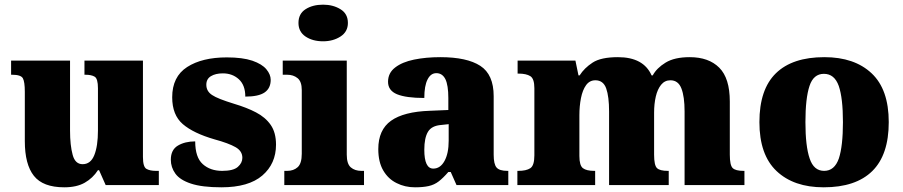

<svg xmlns="http://www.w3.org/2000/svg" viewBox="-20 -797 3890 827"><path d="M256.8 9.8Q165 9.8 126 -39.6Q86.9 -88.9 86.9 -189V-401.9Q86.9 -444.8 78.4 -460Q69.8 -475.1 31.7 -475.1H27.8V-536.1H281.7V-233.9Q281.7 -170.9 293 -129.9Q303.7 -89.8 335.9 -89.8Q370.6 -89.8 386.2 -128.9Q401.9 -168 401.9 -234.9V-417Q401.9 -458 387.9 -466.6Q374 -475.1 347.7 -475.1H343.8V-536.1H595.7V-121.1Q595.7 -78.1 610.8 -69.6Q626 -61 651.9 -61H664.1V0H435.1L406.7 -64H401.9Q379.9 -29.8 345 -10Q310.1 9.8 256.8 9.8Z M933.6 9.8Q850.1 9.8 802.2 -6.3Q754.9 -22 735.4 -49.1Q715.8 -76.2 715.8 -108.9Q715.8 -151.9 746.3 -169.9Q776.9 -188 820.8 -188Q820.8 -119.1 853.3 -90.1Q885.7 -61 937 -61Q984.9 -61 1004.4 -78.1Q1023.9 -95.2 1023.9 -117.2Q1023.9 -146.5 994.6 -163.1Q964.8 -180.2 903.8 -196.8Q813 -223.1 767.3 -262.5Q721.7 -301.8 721.7 -377.9Q721.7 -466.8 786.1 -508.3Q850.6 -549.8 957 -549.8Q1024.4 -549.8 1066.9 -535.6Q1108.9 -521 1127.4 -498.5Q1146 -476.1 1146 -453.1Q1146 -417 1119.9 -398.9Q1093.8 -380.9 1036.6 -380.9Q1036.6 -430.2 1008.8 -455.6Q981 -481 939.9 -481Q908.7 -481 888.7 -469Q868.7 -457 868.7 -432.1Q868.7 -403.8 893.6 -387.7Q905.8 -379.4 929.4 -370.1Q953.1 -360.8 987.8 -350.1Q1043.5 -333.5 1082.5 -313Q1123 -292 1146 -259Q1168.9 -226.1 1168.9 -173.8Q1168.9 -91.8 1109.9 -41Q1050.8 9.8 933.6 9.8Z M1371.6 -619.1Q1326.7 -619.1 1296.1 -639.6Q1265.6 -660.2 1265.6 -698.2Q1265.6 -737.8 1296.1 -757.3Q1326.7 -776.9 1371.6 -776.9Q1414.6 -776.9 1446.5 -757.3Q1478.5 -737.8 1478.5 -698.2Q1478.5 -660.2 1446.5 -639.6Q1414.6 -619.1 1371.6 -619.1ZM1547.9 -61V0H1204.6V-61H1216.8Q1244.6 -61 1262.2 -76.9Q1279.8 -92.8 1279.8 -134.8V-409.2Q1279.8 -445.8 1261.7 -460.4Q1243.7 -475.1 1216.8 -475.1H1197.8V-536.1H1473.6V-130.9Q1473.6 -90.8 1491.2 -75.9Q1508.8 -61 1536.6 -61Z M1767.6 9.8Q1724.1 9.8 1688.5 -8.3Q1652.3 -25.9 1630.9 -62.5Q1609.4 -99.1 1609.4 -154.8Q1609.4 -237.8 1664.3 -276.9Q1719.2 -315.9 1830.6 -319.8L1911.1 -323.2V-375Q1911.1 -429.7 1898.4 -456.1Q1885.3 -481.9 1859.4 -481.9Q1835.4 -481.9 1821.8 -455.1Q1807.6 -427.7 1807.6 -375Q1729 -375 1689.9 -391.1Q1651.4 -407.2 1651.4 -444.8Q1651.4 -482.9 1682.1 -506.3Q1712.4 -529.8 1763.4 -540.3Q1814.5 -550.8 1876.5 -550.8Q1991.2 -550.8 2048.8 -513.4Q2106.4 -476.1 2106.4 -382.8V-130.9Q2106.4 -89.8 2118.9 -75.4Q2131.3 -61 2165.5 -61H2169.4V0H1946.3L1921.4 -56.2H1911.1Q1888.7 -30.3 1869.6 -15.6Q1850.6 -1 1826.4 4.4Q1802.2 9.8 1767.6 9.8ZM1846.2 -70.8Q1876.5 -70.8 1894.5 -103.5Q1912.6 -136.2 1912.6 -190.9V-262.2L1881.3 -258.8Q1839.4 -255.9 1823.5 -229.5Q1807.6 -203.1 1807.6 -151.9Q1807.6 -70.8 1846.2 -70.8Z M2543.5 -61V0H2208.5V-61H2212.4Q2246.6 -61 2264.2 -72.5Q2281.7 -84 2281.7 -127.9V-417Q2281.7 -458 2264.2 -469Q2246.6 -480 2213.4 -480H2209.5V-536.1H2458.5L2471.7 -472.2H2476.6Q2496.6 -503.9 2532.5 -527.3Q2568.4 -550.8 2641.6 -550.8Q2752 -550.8 2786.6 -472.2H2791.5Q2808.6 -503.9 2846.9 -527.3Q2885.3 -550.8 2950.7 -550.8Q3032.7 -550.8 3078.1 -505.4Q3123.5 -460 3123.5 -359.9V-130.9Q3123.5 -85 3136 -73Q3148.4 -61 3182.6 -61H3186.5V0H2928.7V-316.9Q2928.7 -380.9 2915 -416Q2901.4 -451.2 2867.7 -451.2Q2843.3 -451.2 2827.6 -431.9Q2812 -412.6 2804.7 -381.1Q2797.4 -349.6 2797.4 -312V-130.9Q2797.4 -85 2809.8 -73Q2822.3 -61 2856.4 -61H2860.4V0H2603.5V-316.9Q2603.5 -380.9 2591.1 -416Q2578.6 -451.2 2544.4 -451.2Q2519.5 -451.2 2504.4 -430.2Q2489.3 -409.2 2482.4 -374.5Q2475.6 -339.8 2475.6 -300.8V-125Q2475.6 -84 2491 -72.5Q2506.3 -61 2539.6 -61Z M3527.8 9.8Q3398.9 9.8 3325 -60.1Q3251 -129.9 3251 -271Q3251 -412.1 3322 -481.4Q3393.1 -550.8 3530.8 -550.8Q3660.2 -550.8 3734.1 -481.4Q3808.1 -412.1 3808.1 -271Q3808.1 -129.9 3737.1 -60.1Q3666 9.8 3527.8 9.8ZM3529.8 -61Q3574.7 -61 3593.3 -114.7Q3610.8 -168.5 3610.8 -271Q3610.8 -374.5 3592.8 -426.8Q3574.2 -479 3528.8 -479Q3483.9 -479 3466.8 -426.8Q3449.2 -374 3449.2 -271Q3449.2 -167.5 3467.3 -114.7Q3484.9 -61 3529.8 -61Z"/></svg>

Font: Koh Santepheap Black
Style: Regular
Weight: 900
Designer: Danh Hong
Version: Version 2.002; ttfautohint (v1.8.3)